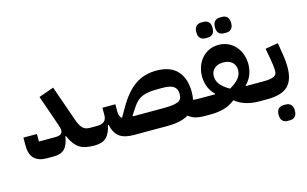

<svg xmlns="http://www.w3.org/2000/svg" viewBox="-110 -1055 2524 1576"><g transform="rotate(-15 1152.0 -267.0)"><path d="M174 0Q104 0 67 -35Q30 -70 30 -147V-214H145V-150H282Q315 -150 330.5 -160Q346 -170 346 -193Q346 -204 341.5 -219Q337 -234 332 -249L244 -502L372 -547L473 -258Q484 -225 495 -204Q506 -183 518.5 -171Q531 -159 545.5 -154.5Q560 -150 580 -150H610V-30L580 0Q538 0 507 -6Q476 -12 451.5 -28Q427 -44 407.5 -70Q388 -96 370 -137L366 -135Q360 -99 349.5 -73Q339 -47 323 -31Q307 -15 284 -7.5Q261 0 229 0Z M1504 0Q1469 0 1437.5 -8.5Q1406 -17 1378 -40Q1314 0 1196 0H910Q830 0 788.5 -32.5Q747 -65 733 -135H727Q713 -65 679 -32.5Q645 0 580 0V-120L610 -150H640Q720 -150 720 -220V-283H830V-220Q830 -177 854 -161L898 -237Q933 -298 969.5 -341Q1006 -384 1046 -411Q1086 -438 1130.5 -450.5Q1175 -463 1226 -463Q1344 -463 1403 -398.5Q1462 -334 1462 -219Q1462 -181 1455 -153Q1480 -150 1504 -150H1534V-30ZM1196 -150Q1244 -150 1275.5 -153.5Q1307 -157 1326.5 -165.5Q1346 -174 1354 -189Q1362 -204 1362 -228Q1362 -271 1334 -292Q1306 -313 1241 -313H1211Q1166 -313 1132 -309.5Q1098 -306 1072 -296Q1046 -286 1025 -268Q1004 -250 985 -221L942 -156L945 -150Z M1504 -120 1534 -150H1641L1643 -155Q1605 -193 1590.5 -235.5Q1576 -278 1576 -318Q1576 -363 1590 -402.5Q1604 -442 1630 -471.5Q1656 -501 1692.5 -518Q1729 -535 1773 -535Q1817 -535 1853.5 -518Q1890 -501 1916 -471.5Q1942 -442 1956 -402.5Q1970 -363 1970 -318Q1970 -278 1955.5 -235.5Q1941 -193 1903 -155L1905 -150H2016V-30L1986 0H1976Q1922 0 1871 -14Q1820 -28 1774 -64Q1728 -28 1677 -14Q1626 0 1572 0H1504ZM1773 -163Q1824 -192 1850 -223.5Q1876 -255 1876 -295Q1876 -337 1848 -361Q1820 -385 1779 -385H1767Q1726 -385 1698 -361Q1670 -337 1670 -295Q1670 -255 1696 -223.5Q1722 -192 1773 -163ZM1842 -615Q1816 -615 1799.5 -631Q1783 -647 1783 -682Q1783 -717 1799.5 -733Q1816 -749 1842 -749H1862Q1888 -749 1904.5 -733Q1921 -717 1921 -682Q1921 -647 1904.5 -631Q1888 -615 1862 -615ZM1684 -615Q1658 -615 1641.5 -631Q1625 -647 1625 -682Q1625 -717 1641.5 -733Q1658 -749 1684 -749H1704Q1730 -749 1746.5 -733Q1763 -717 1763 -682Q1763 -647 1746.5 -631Q1730 -615 1704 -615Z M1986 -120 2016 -150H2045Q2081 -150 2104.5 -153Q2128 -156 2142.5 -163.5Q2157 -171 2162.5 -182.5Q2168 -194 2168 -211Q2168 -226 2165.5 -249.5Q2163 -273 2156 -311L2139 -404L2248 -422L2263 -329Q2268 -302 2271 -269Q2274 -236 2274 -211Q2274 -102 2220.5 -51Q2167 0 2045 0H1986ZM2161 215Q2135 215 2118.5 199Q2102 183 2102 148Q2102 113 2118.5 97Q2135 81 2161 81H2181Q2207 81 2223.5 97Q2240 113 2240 148Q2240 183 2223.5 199Q2207 215 2181 215Z"/></g></svg>

Font: IBM Plex Sans Arabic
Style: Bold
Weight: 700
Designer: Mike Abbink, Paul van der Laan, Pieter van Rosmalen, Wael Morcos, Khajak Apelian
Foundry: Bold Monday
Version: Version 1.2